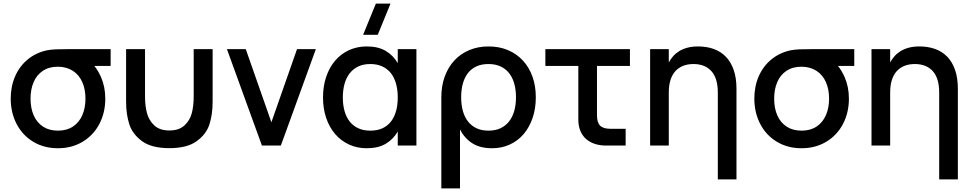

<svg xmlns="http://www.w3.org/2000/svg" viewBox="-20 -815 5443 1075"><path d="M304.5 15Q226.5 15 166.2 -21.2Q106 -57.5 73 -121Q40 -184.5 40 -263Q40 -331.5 64.8 -388Q89.5 -444.5 135 -482Q180.5 -519.5 241.5 -533Q263.5 -537.5 292.8 -538.8Q322 -540 371 -540H599.5V-446H508Q529.5 -419.5 545 -384.5Q569.5 -329 569.5 -263Q569.5 -184 536.2 -120.8Q503 -57.5 442.5 -21.2Q382 15 304.5 15ZM304.5 -83.5Q354 -83.5 388.5 -106.5Q423 -129.5 440.8 -170Q458.5 -210.5 458.5 -263Q458.5 -315 440.8 -355.2Q423 -395.5 388.2 -418.2Q353.5 -441 304.5 -441.5Q254 -441.5 219.5 -418.2Q185 -395 168 -354.5Q151 -314 151 -263Q151 -209 168.8 -168.8Q186.5 -128.5 221 -106Q255.5 -83.5 304.5 -83.5Z M686 -246.5V-540H792V-274.5Q792 -222 803 -181.2Q814 -140.5 844.2 -112.5Q874.5 -84.5 928.5 -84.5Q982 -84.5 1012.5 -112.5Q1043 -140.5 1053.8 -181.2Q1064.5 -222 1064.5 -274.5V-540H1170.5V-246.5Q1170.5 -175 1152.8 -119.2Q1135 -63.5 1081.2 -24.5Q1027.5 14.5 928.5 14.5Q829 14.5 775.5 -24.5Q722 -63.5 704 -119.2Q686 -175 686 -246.5Z M1446.5 0 1250.5 -540H1356L1499.5 -130.5L1643 -540H1748.5L1552.5 0Z M2095 -620H2013L2084.5 -795H2166.5ZM2311.5 -540V0H2207V-78.5Q2181.5 -34.5 2139.2 -9.8Q2097 15 2033.5 15Q1979 15 1933.8 -6Q1888.5 -27 1856.2 -64.8Q1824 -102.5 1806.2 -154.8Q1788.5 -207 1788.5 -269.5Q1788.5 -333 1806.5 -385.5Q1824.5 -438 1856.8 -475.8Q1889 -513.5 1934 -534.2Q1979 -555 2033.5 -555Q2097 -555 2139.2 -530.2Q2181.5 -505.5 2207 -461.5V-540ZM2053.5 -456.5Q2014.5 -456.5 1985.8 -442.8Q1957 -429 1937.8 -404.2Q1918.5 -379.5 1909 -345.2Q1899.5 -311 1899.5 -269.5Q1899.5 -227 1909.2 -192.8Q1919 -158.5 1938.2 -134.2Q1957.5 -110 1986.2 -96.8Q2015 -83.5 2053.5 -83.5Q2093 -83.5 2121.8 -97Q2150.5 -110.5 2169.5 -135.2Q2188.5 -160 2197.8 -194.2Q2207 -228.5 2207 -269.5Q2207 -312.5 2197.2 -347Q2187.5 -381.5 2168.2 -405.8Q2149 -430 2120.2 -443.2Q2091.5 -456.5 2053.5 -456.5Z M2451 240V-270.5Q2451 -334 2470 -386.2Q2489 -438.5 2523.5 -476Q2558 -513.5 2606.8 -534.2Q2655.5 -555 2715 -555Q2776 -555 2825 -534Q2874 -513 2908.5 -475.2Q2943 -437.5 2961.5 -385.2Q2980 -333 2980 -270.5Q2980 -207 2962 -154.5Q2944 -102 2911.8 -64.2Q2879.5 -26.5 2834.5 -5.8Q2789.5 15 2735 15Q2668 15 2624 -13.2Q2580 -41.5 2555.5 -90.5V240ZM2715 -83.5Q2754 -83.5 2782.8 -97.2Q2811.5 -111 2830.8 -135.8Q2850 -160.5 2859.5 -194.8Q2869 -229 2869 -270.5Q2869 -313 2859.2 -347.2Q2849.5 -381.5 2830.2 -405.8Q2811 -430 2782.2 -443.2Q2753.5 -456.5 2715 -456.5Q2675.5 -456.5 2646.8 -443Q2618 -429.5 2599.2 -404.8Q2580.5 -380 2571.2 -346Q2562 -312 2562 -270.5Q2562 -228 2571.8 -193.2Q2581.5 -158.5 2600.8 -134.2Q2620 -110 2648.5 -96.8Q2677 -83.5 2715 -83.5Z M3033.5 -540H3507V-446H3322.5V-169.5Q3322.5 -129 3340 -111.5Q3357.5 -94 3397 -94H3483V0H3374Q3337.5 0 3308.5 -10Q3279.5 -20 3259.2 -38.8Q3239 -57.5 3228.5 -84.5Q3218 -111.5 3218 -146V-446H3033.5Z M3999 -297Q3999 -377 3963 -416.8Q3927 -456.5 3862.5 -456.5Q3830.5 -456.5 3805 -446.5Q3779.5 -436.5 3761.5 -416.8Q3743.5 -397 3734 -367Q3724.5 -337 3724.5 -297V0H3620V-540H3724.5V-465.5Q3734.5 -484 3748.8 -500.2Q3763 -516.5 3783 -528.8Q3803 -541 3829 -548Q3855 -555 3888 -555Q3936.5 -555 3976.2 -540.8Q4016 -526.5 4044.2 -497.2Q4072.5 -468 4088 -423.2Q4103.5 -378.5 4103.5 -317.5V189.5H3999Z M4468 15Q4390 15 4329.8 -21.2Q4269.5 -57.5 4236.5 -121Q4203.5 -184.5 4203.5 -263Q4203.5 -331.5 4228.2 -388Q4253 -444.5 4298.5 -482Q4344 -519.5 4405 -533Q4427 -537.5 4456.2 -538.8Q4485.5 -540 4534.5 -540H4763V-446H4671.5Q4693 -419.5 4708.5 -384.5Q4733 -329 4733 -263Q4733 -184 4699.8 -120.8Q4666.5 -57.5 4606 -21.2Q4545.5 15 4468 15ZM4468 -83.5Q4517.5 -83.5 4552 -106.5Q4586.5 -129.5 4604.2 -170Q4622 -210.5 4622 -263Q4622 -315 4604.2 -355.2Q4586.5 -395.5 4551.8 -418.2Q4517 -441 4468 -441.5Q4417.5 -441.5 4383 -418.2Q4348.5 -395 4331.5 -354.5Q4314.5 -314 4314.5 -263Q4314.5 -209 4332.2 -168.8Q4350 -128.5 4384.5 -106Q4419 -83.5 4468 -83.5Z M5238.5 -297Q5238.5 -377 5202.5 -416.8Q5166.5 -456.5 5102 -456.5Q5070 -456.5 5044.5 -446.5Q5019 -436.5 5001 -416.8Q4983 -397 4973.5 -367Q4964 -337 4964 -297V0H4859.5V-540H4964V-465.5Q4974 -484 4988.2 -500.2Q5002.5 -516.5 5022.5 -528.8Q5042.5 -541 5068.5 -548Q5094.5 -555 5127.5 -555Q5176 -555 5215.8 -540.8Q5255.5 -526.5 5283.8 -497.2Q5312 -468 5327.5 -423.2Q5343 -378.5 5343 -317.5V189.5H5238.5Z"/></svg>

Font: Vela Sans SemBd
Style: Regular
Weight: 600
Designer: Principal design: Mikhail Sharanda - project Manrope.
Design modification: Ravid Balaliev
Foundry: Mikhail Sharanda
Version: Version 1.001